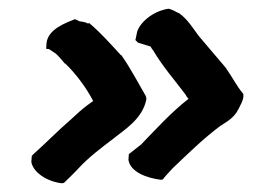

<svg xmlns="http://www.w3.org/2000/svg" viewBox="-20 -471 591 441"><path d="M86 -359 93 -358 105 -350C112 -346 121 -334 129 -325H130C154 -302 178 -270 194 -239C193 -238 190 -236 187 -234C177 -227 169 -220 163 -215L141 -195C112 -170 85 -142 59 -119L53 -113L52 -99C56 -75 88 -54 122 -50L127 -51C138 -62 148 -71 160 -84C184 -110 212 -131 241 -153C264 -172 307 -197 316 -242V-247L314 -252C297 -281 280 -314 259 -344H258C233 -371 213 -394 185 -418L182 -417C177 -420 171 -421 163 -422L152 -427C130 -418 91 -404 87 -373ZM291 -379 297 -373C306 -370 316 -367 326 -364C326 -364 327 -361 332 -355C353 -319 382 -286 406 -254C408 -250 410 -247 413 -244C373 -213 338 -174 304 -139L276 -117L275 -104C279 -76 317 -62 350 -58L354 -59C360 -67 369 -76 377 -85C412 -118 445 -151 485 -181C496 -189 517 -198 528 -221C532 -230 538 -238 539 -249V-255C523 -274 515 -292 498 -316C478 -340 455 -366 436 -389C424 -405 411 -427 391 -441H390C382 -445 376 -449 367 -451C329 -445 301 -418 295 -398Z"/></svg>

Font: Hussar Pisanka
Style: BdKur
Weight: 700
Designer: Robert Jablonski
Foundry: Cannot Into Space Fonts
Version: Version 1.070